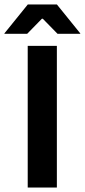

<svg xmlns="http://www.w3.org/2000/svg" viewBox="-61 -846 382 866"><path d="M195.5 0H64V-639H195.5ZM64.5 -826H195.5L301 -695.5V-693.5H198.5L132 -761.5H128L61.5 -693.5H-41V-695.5Z"/></svg>

Font: Anek Gurmukhi Medium SemiBold
Style: Regular
Weight: 600
Version: Version 1.003